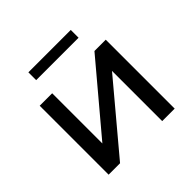

<svg xmlns="http://www.w3.org/2000/svg" viewBox="-175 -873 1044 1044"><g transform="rotate(-45 347.0 -351.0)"><path d="M178 -642H504V-702H178ZM93 0H181L505 -386V0H601V-530H514L189 -144V-530H93Z"/></g></svg>

Font: AWKNG-Font Medium
Style: Regular
Weight: 500
Designer: Awakening Church
Foundry: Awakening Church
Version: Version 1.700;PS 001.700;hotconv 1.0.88;makeotf.lib2.5.64775